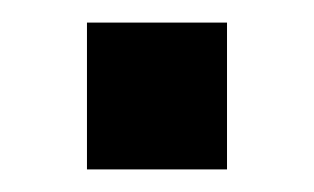

<svg xmlns="http://www.w3.org/2000/svg" viewBox="-20 -363 278 170"><path d="M57 -213V-343H181V-213Z"/></svg>

Font: Cabin Resolve
Style: Regular-Resolve
Weight: 400
Designer: Pablo Impallari
Foundry: Pablo Impallari. http://www.impallari.com Igino Marini. http://www.ikern.com
Version: Version 3.001